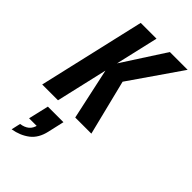

<svg xmlns="http://www.w3.org/2000/svg" viewBox="-326 -801 1221 1221"><g transform="rotate(45 285.0 -190.5)"><path d="M-9 0 157 -720H299L133 0ZM189 -364 419 -720H579L340 -374ZM288 0 207 -374H340L433 0ZM55 339 69 277Q104 272 125.5 254.5Q147 237 155 201L202 211H84L116 74H256L231 184Q215 256 168 292Q121 328 55 339Z"/></g></svg>

Font: Instrument Sans Condensed
Style: Bold Italic
Weight: 700
Width: 3
Italic angle: -13°
Designer: Rodrigo Fuenzalida
Foundry: fragTYPE
Version: Version 1.000;gftools[0.9.28]